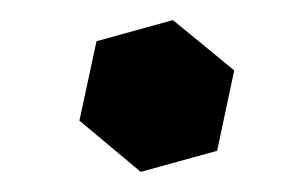

<svg xmlns="http://www.w3.org/2000/svg" viewBox="-20 -341 306 191"><path d="M152 -321 213 -271 196 -191 120 -170 59 -221 76 -300Z"/></svg>

Font: Poltawski Nowy SemiBold
Style: Italic
Weight: 600
Italic angle: -12°
Version: Version 1.001;gftools[0.9.25]